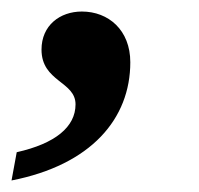

<svg xmlns="http://www.w3.org/2000/svg" viewBox="-41 -164 345 333"><path d="M-21 149C117 122 185 42 185 -56C185 -112 147 -144 101 -144C63 -144 31 -120 31 -78C31 -22 90 -23 90 17C90 56 55 85 -12 100Z"/></svg>

Font: Noto Serif Tamil SemiBold
Style: Italic
Weight: 600
Italic angle: -12°
Designer: Indian Type Foundry, Tom Grace, and the Monotype Design Team
Foundry: Monotype Imaging Inc.
Version: Version 2.003